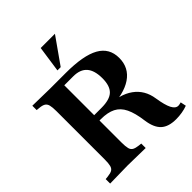

<svg xmlns="http://www.w3.org/2000/svg" viewBox="-257 -1089 1249 1249"><g transform="rotate(-45 368.0 -464.5)"><path d="M630 11Q560 11 524.5 -22Q489 -55 479 -128Q469 -205 447 -250.5Q425 -296 385.5 -316Q346 -336 284 -336H235V-385H338Q414 -385 446.5 -416Q479 -447 479 -517Q479 -589 448 -624.5Q417 -660 353 -660H271V-133Q271 -97 276 -78Q281 -59 295.5 -51Q310 -43 337 -40L357 -38V3L194 0L30 3V-38L50 -40Q78 -43 92 -51Q106 -59 111 -78Q116 -97 116 -133V-577Q116 -613 111 -632.5Q106 -652 91.5 -660.5Q77 -669 50 -671L30 -673V-713L188 -710H334Q496 -710 573 -667Q650 -624 650 -533Q650 -443 577.5 -394Q505 -345 372 -345V-364Q484 -364 551.5 -315.5Q619 -267 632 -178Q643 -107 660 -74Q677 -41 702 -41Q711 -41 728 -46L736 -7Q712 2 684.5 6.5Q657 11 630 11ZM308 -760 334 -940H465L338 -760Z"/></g></svg>

Font: Baskervville SC
Style: Regular
Weight: 400
Designer: Alexis Faudot, Rémi Forte, Morgane Pierson, Rafael Ribas, Tanguy Vanlaeys, Rosalie Wagner, Thomas Huot-Marchand
Foundry: ANRT
Version: Version 1.100